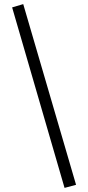

<svg xmlns="http://www.w3.org/2000/svg" viewBox="-20 -741 429 934"><path d="M39 -705 93 -721 350 158 294 173Z"/></svg>

Font: Ysabeau
Style: Regular
Weight: 400
Designer: Christian Thalmann (Catharsis Fonts)
Version: Version 0.003